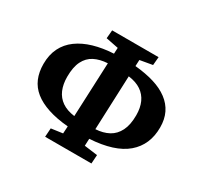

<svg xmlns="http://www.w3.org/2000/svg" viewBox="-156 -928 1195 1146"><g transform="rotate(30 442.0 -355.0)"><path d="M279 20 283 -40 362 -51 365 -101Q285 -108 226 -127.5Q167 -147 128.5 -178Q90 -209 71.5 -252.5Q53 -296 53 -352Q53 -415 76.5 -462.5Q100 -510 144.5 -542.5Q189 -575 250.5 -593Q312 -611 387 -615L389 -656L303 -673L308 -730H628L623 -673L537 -658L535 -615Q609 -608 666.5 -590.5Q724 -573 764.5 -542.5Q805 -512 825.5 -469.5Q846 -427 846 -371Q846 -311 825.5 -263.5Q805 -216 764 -181Q723 -146 660 -126Q597 -106 513 -101L511 -52L602 -40L598 20ZM368 -174 384 -547Q331 -544 293 -524.5Q255 -505 234.5 -464Q214 -423 214 -356Q214 -305 230.5 -266.5Q247 -228 281 -204.5Q315 -181 368 -174ZM516 -169Q568 -172 606 -192.5Q644 -213 665 -255Q686 -297 686 -363Q686 -414 669 -451.5Q652 -489 618 -512Q584 -535 531 -542Z"/></g></svg>

Font: Literata
Style: Bold Italic
Weight: 700
Italic angle: -2°
Designer: Latin by Veronika Burian and Jose Scaglione. Greek by Irene Vlachou. Cyrillic by Vera Evstafieva
Foundry: TypeTogether
Version: Version 3.103;gftools[0.9.29]